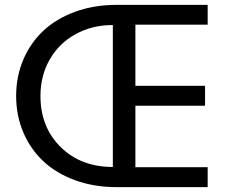

<svg xmlns="http://www.w3.org/2000/svg" viewBox="-20 -770 930 790"><path d="M460 -750H834.5V-668.5H537.1V-417H823.7V-335H537.1V-82H834.5V0H460Q367.2 0 289.3 -28.3Q211.4 -56.6 158.2 -106.7Q105 -156.7 75.7 -225.8Q46.4 -294.9 46.4 -375Q46.4 -455.1 75.7 -524.2Q105 -593.3 158.2 -643.3Q211.4 -693.4 289.3 -721.7Q367.2 -750 460 -750ZM146.5 -375Q146.5 -247.1 229.5 -165Q312.5 -83 444.3 -83V-667Q359.4 -667 291.3 -629.6Q223.1 -592.3 184.8 -525.6Q146.5 -459 146.5 -375Z"/></svg>

Font: Spartan MB Med
Style: Regular
Weight: 500
Designer: Matt Bailey, Mirko Velimirovic
Foundry: Matt Bailey
Version: Version 1.005